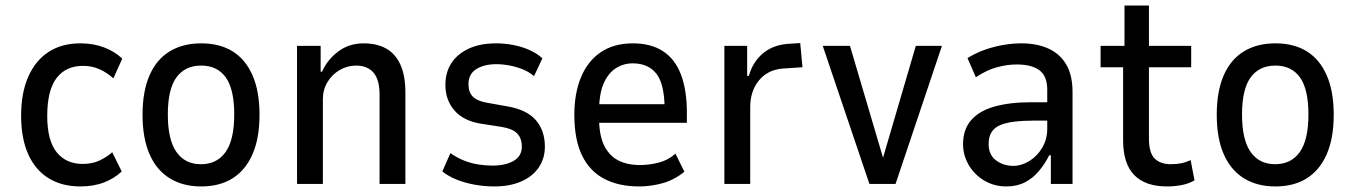

<svg xmlns="http://www.w3.org/2000/svg" viewBox="-20 -662 4876 691"><path d="M269 9Q203 9 155 -20.5Q107 -50 81.5 -107Q56 -164 56 -246Q56 -328 82 -386.5Q108 -445 155.5 -475.5Q203 -506 269 -506Q317 -506 355.5 -491Q394 -476 420 -451L388 -380Q366 -400 339 -412.5Q312 -425 279 -425Q217 -425 183.5 -381Q150 -337 150 -245Q150 -156 184 -114Q218 -72 278 -72Q312 -72 338.5 -84.5Q365 -97 384 -114L418 -45Q392 -20 354.5 -5.5Q317 9 269 9Z M704 9Q638 9 590.5 -20.5Q543 -50 518 -107.5Q493 -165 493 -249Q493 -333 518 -390.5Q543 -448 590.5 -477Q638 -506 704 -506Q771 -506 817.5 -477Q864 -448 889 -390.5Q914 -333 914 -249Q914 -165 889 -107.5Q864 -50 817.5 -20.5Q771 9 704 9ZM703 -71Q761 -71 792 -115Q823 -159 823 -250Q823 -341 792.5 -383.5Q762 -426 704 -426Q646 -426 615 -383.5Q584 -341 584 -250Q584 -159 615 -115Q646 -71 703 -71Z M1049 0V-497H1134V-404H1139Q1158 -447 1197 -476.5Q1236 -506 1289 -506Q1335 -506 1368.5 -488Q1402 -470 1420.5 -430.5Q1439 -391 1439 -328V0H1346V-322Q1346 -358 1336.5 -380.5Q1327 -403 1308 -414.5Q1289 -426 1262 -426Q1230 -426 1202.5 -410Q1175 -394 1158.5 -366.5Q1142 -339 1142 -305V0Z M1759 9Q1723 9 1687.5 2.5Q1652 -4 1622.5 -16Q1593 -28 1572 -45L1601 -111Q1625 -94 1650.5 -84Q1676 -74 1702 -70Q1728 -66 1752 -66Q1799 -66 1828.5 -83Q1858 -100 1858 -134Q1858 -165 1841 -182Q1824 -199 1787 -205L1710 -217Q1648 -227 1615.5 -264.5Q1583 -302 1583 -356Q1583 -401 1604 -434Q1625 -467 1666 -486.5Q1707 -506 1766 -506Q1796 -506 1827.5 -500Q1859 -494 1886.5 -481.5Q1914 -469 1932 -452L1902 -388Q1883 -404 1860 -413Q1837 -422 1813 -426.5Q1789 -431 1766 -431Q1723 -431 1694.5 -413.5Q1666 -396 1666 -359Q1666 -330 1682 -314Q1698 -298 1734 -292L1807 -279Q1876 -267 1908.5 -229.5Q1941 -192 1941 -134Q1941 -92 1919 -59.5Q1897 -27 1856 -9Q1815 9 1759 9Z M2280 9Q2207 9 2154.5 -18.5Q2102 -46 2074.5 -103Q2047 -160 2047 -249Q2047 -326 2071 -384Q2095 -442 2142 -474Q2189 -506 2258 -506Q2323 -506 2366.5 -477.5Q2410 -449 2431 -393Q2452 -337 2452 -257V-220H2119V-287H2388L2372 -266Q2372 -359 2342.5 -396.5Q2313 -434 2257 -434Q2224 -434 2196.5 -416.5Q2169 -399 2152.5 -361.5Q2136 -324 2136 -261V-238Q2136 -176 2154 -139Q2172 -102 2204.5 -85Q2237 -68 2284 -68Q2315 -68 2349.5 -76.5Q2384 -85 2411 -109L2443 -44Q2406 -14 2364 -2.5Q2322 9 2280 9Z M2587 0V-497H2669V-389H2675Q2689 -438 2724 -468.5Q2759 -499 2813 -504L2860 -507L2868 -420L2794 -415Q2742 -410 2711 -372Q2680 -334 2680 -276V0Z M3109 0 2941 -497H3039L3159 -91H3157L3276 -497H3370L3203 0Z M3602 9Q3558 9 3522.5 -12Q3487 -33 3466.5 -68Q3446 -103 3446 -143Q3446 -196 3475 -229.5Q3504 -263 3559 -278.5Q3614 -294 3691 -294H3762V-228H3704Q3661 -228 3629.5 -224Q3598 -220 3578 -211Q3558 -202 3548 -185.5Q3538 -169 3538 -144Q3538 -105 3564.5 -85Q3591 -65 3627 -65Q3656 -65 3684.5 -82.5Q3713 -100 3731 -130.5Q3749 -161 3749 -198V-339Q3749 -388 3721 -409Q3693 -430 3639 -430Q3605 -430 3568 -420Q3531 -410 3492 -384L3462 -453Q3493 -472 3524.5 -483Q3556 -494 3589.5 -500Q3623 -506 3657 -506Q3711 -506 3752.5 -487.5Q3794 -469 3817 -430.5Q3840 -392 3840 -331V0H3762V-103H3756Q3741 -73 3719.5 -47Q3698 -21 3669 -6Q3640 9 3602 9Z M4180 9Q4102 9 4062 -32Q4022 -73 4022 -158V-420H3941V-497H4027V-642H4115V-497H4267V-420H4115V-164Q4115 -111 4136 -91Q4157 -71 4194 -71Q4214 -71 4231.5 -74.5Q4249 -78 4265 -86L4279 -13Q4259 -1 4233 4Q4207 9 4180 9Z M4570 9Q4504 9 4456.5 -20.5Q4409 -50 4384 -107.5Q4359 -165 4359 -249Q4359 -333 4384 -390.5Q4409 -448 4456.5 -477Q4504 -506 4570 -506Q4637 -506 4683.5 -477Q4730 -448 4755 -390.5Q4780 -333 4780 -249Q4780 -165 4755 -107.5Q4730 -50 4683.5 -20.5Q4637 9 4570 9ZM4569 -71Q4627 -71 4658 -115Q4689 -159 4689 -250Q4689 -341 4658.5 -383.5Q4628 -426 4570 -426Q4512 -426 4481 -383.5Q4450 -341 4450 -250Q4450 -159 4481 -115Q4512 -71 4569 -71Z"/></svg>

Font: Nunito Sans 7pt Condensed Medium
Style: Regular
Weight: 500
Width: 3
Designer: Vernon Adams
Foundry: Vernon Adams
Version: Version 3.101;gftools[0.9.27]